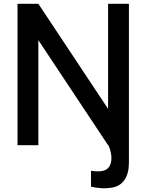

<svg xmlns="http://www.w3.org/2000/svg" viewBox="-20 -770 776 1018"><path d="M553.1 -750V-192.7L183.3 -750H72.9V0H183.3V-557.3L553.1 0H555.2C567.7 30.2 570.8 52.1 570.8 66.7C570.8 146.9 507.3 141.7 462.5 135.4V219.8C494.8 227.1 534.4 232.3 578.1 224C631.2 213.5 663.5 168.8 663.5 93.8V-750Z"/></svg>

Font: Manrope Semibold
Style: Regular
Weight: 600
Width: 4
Designer: Michael Sharanda
Foundry: Michael Sharanda
Version: Version 2.000;PS 002.000;hotconv 1.0.88;makeotf.lib2.5.64775